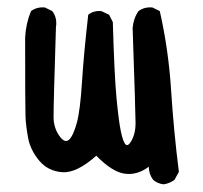

<svg xmlns="http://www.w3.org/2000/svg" viewBox="-20 -472 540 511"><path d="M415 18.6Q399.4 16.6 387.7 6.8Q376 -8.8 376 -28.3Q344.7 -4.9 311.5 -9.8Q278.3 -14.6 236.3 -57.6Q183.6 -10.7 145.5 -13.7Q107.4 -16.6 84 -44.9Q60.5 -73.2 54.7 -105.5Q48.8 -137.7 47.9 -161.6Q46.9 -185.5 46.9 -372.1Q48.8 -409.2 62.5 -442.4Q78.1 -454.1 99.6 -452.1L119.1 -442.4Q132.8 -424.8 128.9 -399.4Q122.1 -185.5 122.6 -158.7Q123 -131.8 137.7 -110.8Q152.3 -89.8 163.6 -100.1Q174.8 -110.4 184.1 -143.6Q193.4 -176.8 198.2 -253.4Q203.1 -330.1 214.8 -432.6Q228.5 -444.3 250 -442.4L270.5 -432.6L280.3 -413.1Q284.2 -274.4 290 -211.9Q295.9 -149.4 301.8 -121.6Q307.6 -93.8 314.5 -87.4Q321.3 -81.1 331.1 -99.6Q340.8 -118.2 340.8 -143.6Q340.8 -168.9 333 -397.5Q335 -422.9 348.6 -442.4Q364.3 -454.1 385.7 -452.1L405.3 -442.4Q428.7 -338.9 435.5 -230.5Q442.4 -122.1 456.1 -14.6L444.3 6.8Q430.7 16.6 415 18.6Z"/></svg>

Font: JasonHandwriting4
Style: Regular
Weight: 400
Version: Version 1.01.21